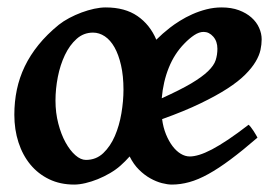

<svg xmlns="http://www.w3.org/2000/svg" viewBox="-20 -477 743 517"><path d="M476.6 -359.9Q449.7 -332.5 434.6 -294.9Q419.4 -257.3 415.5 -212.4Q465.3 -234.9 494.9 -252.4Q524.4 -270 540.3 -285.4Q556.2 -300.8 560.8 -315.2Q565.4 -329.6 565.4 -345.7Q565.4 -365.7 554.2 -378.4Q543 -391.1 528.3 -391.1Q516.1 -391.1 502.9 -382.3Q489.7 -373.5 476.6 -359.9ZM312.5 -235.4Q312.5 -272.5 305.9 -301.3Q299.3 -330.1 288.3 -349.6Q277.3 -369.1 262.2 -379.2Q247.1 -389.2 230.5 -389.2Q205.1 -389.2 186.3 -372.3Q167.5 -355.5 154.8 -328.9Q142.1 -302.2 135.7 -269.8Q129.4 -237.3 129.4 -206.1Q129.4 -173.3 137 -144.3Q144.5 -115.2 156.5 -93.5Q168.5 -71.8 182.9 -59.1Q197.3 -46.4 211.4 -46.4Q238.8 -46.4 258.1 -64.7Q277.3 -83 289.3 -110.8Q301.3 -138.7 306.9 -171.9Q312.5 -205.1 312.5 -235.4ZM684.6 -371.1Q684.6 -357.4 681.4 -342.5Q678.2 -327.6 668.2 -310.8Q658.2 -293.9 640.1 -275.9Q622.1 -257.8 592.3 -238.5Q562.5 -219.2 519.5 -198.5Q476.6 -177.7 416.5 -156.2Q419.4 -133.8 427 -115.2Q434.6 -96.7 444.6 -83.5Q454.6 -70.3 466.6 -63Q478.5 -55.7 491.2 -55.7Q502 -55.7 516.6 -60.1Q531.2 -64.5 550.8 -74.7Q570.3 -85 594.7 -101.3Q619.1 -117.7 649.4 -141.1Q651.4 -139.6 655.3 -134.8Q659.2 -129.9 662.8 -124.3Q666.5 -118.7 669.4 -113.5Q672.4 -108.4 673.3 -106.4Q633.3 -71.8 600.8 -47.6Q568.4 -23.4 541 -8.3Q513.7 6.8 489.7 13.4Q465.8 20 442.9 20Q431.2 20 416 16.1Q400.9 12.2 385 3.4Q369.1 -5.4 354.5 -19.8Q339.8 -34.2 329.1 -55.7Q317.4 -42.5 304.2 -30.8Q292 -20 276.1 -10.7Q260.3 -1.5 243.4 5.4Q226.6 12.2 210 16.1Q193.4 20 179.7 20Q142.1 20 112.3 5.6Q82.5 -8.8 61.8 -33.9Q41 -59.1 29.8 -93.5Q18.6 -127.9 18.6 -168Q18.6 -203.1 25.4 -235.6Q32.2 -268.1 46.6 -298.1Q61 -328.1 83.7 -356.2Q106.4 -384.3 138.2 -410.2Q150.4 -419.9 166.5 -428.5Q182.6 -437 199.7 -443.4Q216.8 -449.7 233.6 -453.4Q250.5 -457 264.6 -457Q316.4 -457 350.1 -433.8Q383.8 -410.6 400.9 -370.1Q417.5 -386.7 437.5 -402.3Q448.7 -411.1 464.4 -420.9Q480 -430.7 498 -438.7Q516.1 -446.8 536.1 -451.9Q556.2 -457 576.7 -457Q603 -457 623.3 -449.5Q643.6 -441.9 657.2 -429.7Q670.9 -417.5 677.7 -402.1Q684.6 -386.7 684.6 -371.1Z"/></svg>

Font: Gentium Basic
Style: Bold Italic
Weight: 700
Italic angle: -8°
Designer: J. Victor Gaultney and Annie Olsen
Foundry: SIL International
Version: Version 1.102; 2013; Maintenance release